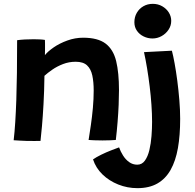

<svg xmlns="http://www.w3.org/2000/svg" viewBox="-20 -726 1011 998"><path d="M190.5 6.5Q177 7 158 6.8Q139 6.5 119 6.5Q102.5 5.5 81.2 4.8Q60 4 51 3Q56 -39 59.2 -90.8Q62.5 -142.5 64.8 -206Q67 -269.5 68 -346.8Q69 -424 69 -517Q86 -519.5 109 -520.8Q132 -522 155 -522Q171.5 -522 186.8 -521.2Q202 -520.5 213.5 -518.5Q214 -514 214 -500Q214 -486 214 -469.2Q214 -452.5 213.5 -439.5Q228.5 -458.5 259.2 -479.8Q290 -501 330.2 -515.5Q370.5 -530 412 -530Q488.5 -530 528.8 -499.5Q569 -469 583.8 -408.5Q598.5 -348 598.5 -257.5Q598.5 -224.5 596.8 -181.8Q595 -139 591.2 -91.8Q587.5 -44.5 582 1.5Q573 2.5 553.8 3.2Q534.5 4 513 4Q491 4 470.8 3.2Q450.5 2.5 440.5 1.5Q446 -31.5 452.2 -74.8Q458.5 -118 462.8 -165Q467 -212 467 -255Q467 -300 459.8 -333.8Q452.5 -367.5 432.5 -386.2Q412.5 -405 373.5 -405Q338.5 -405 307.5 -393Q276.5 -381 252 -364Q227.5 -347 211 -332Q210 -251 206.2 -185Q202.5 -119 198.2 -70.5Q194 -22 190.5 6.5ZM916.5 -108Q916.5 -23 904.8 43.8Q893 110.5 866.8 157Q840.5 203.5 798 227.8Q755.5 252 694.5 252Q642 252 594.5 233Q547 214 512.5 180.5Q478 147 463.5 102.5Q481.5 90 506.8 77.8Q532 65.5 557 55.8Q582 46 599 40Q606.5 61.5 619.5 82.2Q632.5 103 651.2 116.5Q670 130 693.5 130Q718 130 733.2 108.8Q748.5 87.5 756.5 53.8Q764.5 20 767.5 -18.8Q770.5 -57.5 770.5 -93Q770.5 -134 767.2 -181Q764 -228 758 -276.8Q752 -325.5 744.5 -371Q737 -416.5 728.5 -455L873.5 -462.5Q880 -438 887.5 -397.2Q895 -356.5 901.5 -307Q908 -257.5 912.2 -206Q916.5 -154.5 916.5 -108ZM774 -706Q801.5 -706 823.2 -693.5Q845 -681 857.5 -661Q870 -641 870 -617.5Q870 -592.5 856.2 -571.8Q842.5 -551 820.2 -538.5Q798 -526 772.5 -526Q748.5 -526 726.8 -536.5Q705 -547 691.8 -566Q678.5 -585 678.5 -610.5Q678.5 -637.5 691 -659.2Q703.5 -681 725.2 -693.5Q747 -706 774 -706Z"/></svg>

Font: Grandstander Thin SemiBold
Style: Regular
Weight: 600
Version: Version 1.200